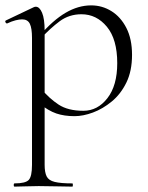

<svg xmlns="http://www.w3.org/2000/svg" viewBox="-21 -419 551 714"><path d="M33 275Q30 275 30 269Q30 263 33 263Q74 263 86 250Q98 237 98 194V-278Q98 -314 90 -330.5Q82 -347 61 -347Q51 -347 37 -343.5Q23 -340 6 -332Q2 -331 -0.5 -336Q-3 -341 1 -343L104 -392Q108 -394 112 -394Q126 -394 135.5 -371.5Q145 -349 145 -305V194Q145 222 152.5 237Q160 252 182.5 257.5Q205 263 248 263Q250 263 250 269Q250 275 248 275Q222 275 190 274Q158 273 123 273Q98 273 74 274Q50 275 33 275ZM256 13Q218 13 188.5 3Q159 -7 124 -35L133 -88Q162 -53 197 -30Q232 -7 289 -7Q342 -7 378.5 -54Q415 -101 415 -184Q415 -273 376.5 -319.5Q338 -366 282 -366Q236 -366 201 -340Q166 -314 133 -278L125 -285Q176 -344 223 -371.5Q270 -399 318 -399Q359 -399 393.5 -377.5Q428 -356 449 -315Q470 -274 470 -215Q470 -155 449 -112Q428 -69 394.5 -41.5Q361 -14 324.5 -0.5Q288 13 256 13Z"/></svg>

Font: Cormorant Garamond Light Light
Style: Regular
Weight: 300
Version: Version 4.001